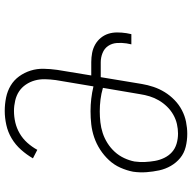

<svg xmlns="http://www.w3.org/2000/svg" viewBox="-20 -762 791 790"><g transform="rotate(90 375.0 -367.5)"><path d="M437 8Q409 8 382 2.5Q355 -3 332.5 -16.5Q310 -30 294.5 -51.5Q279 -73 271 -98.5Q263 -124 263.5 -152Q264 -180 268 -208L291 -348H236Q217 -348 198.5 -351.5Q180 -355 164 -364Q148 -373 136.5 -387Q125 -401 119.5 -418Q114 -435 114 -454.5Q114 -474 117 -493L121 -513H163L159 -493Q156 -473 157.5 -453Q159 -433 169.5 -417.5Q180 -402 198.5 -394.5Q217 -387 237 -387H298L326 -556Q330 -580 338 -604Q346 -628 359.5 -650Q373 -672 392 -690.5Q411 -709 434 -721Q457 -733 482 -738Q507 -743 531 -743Q559 -743 585 -736.5Q611 -730 630.5 -714Q650 -698 663 -675.5Q676 -653 681.5 -627.5Q687 -602 689 -575Q691 -548 687 -520Q682 -494 670.5 -468Q659 -442 639.5 -421Q620 -400 596 -384.5Q572 -369 545.5 -360Q519 -351 492 -348Q465 -345 438 -345Q412 -345 386.5 -348Q361 -351 336 -357L310 -202Q307 -180 306.5 -158Q306 -136 311.5 -116Q317 -96 328.5 -79Q340 -62 356.5 -51Q373 -40 394.5 -35Q416 -30 437 -30Q461 -30 484.5 -35.5Q508 -41 529.5 -53.5Q551 -66 568 -85Q585 -104 597 -126L632 -108Q617 -82 596.5 -59Q576 -36 550 -20.5Q524 -5 494.5 1.5Q465 8 437 8ZM439 -383Q461 -383 483.5 -385.5Q506 -388 527.5 -395Q549 -402 569 -414.5Q589 -427 605 -444.5Q621 -462 631 -483.5Q641 -505 645 -526Q648 -548 647 -569Q646 -590 642.5 -610Q639 -630 630 -648.5Q621 -667 606.5 -680Q592 -693 572 -699Q552 -705 530 -705Q511 -705 491 -700.5Q471 -696 452.5 -685.5Q434 -675 419 -659.5Q404 -644 393.5 -626Q383 -608 377 -588.5Q371 -569 368 -549L342 -396Q366 -389 390 -386Q414 -383 439 -383Z"/></g></svg>

Font: Iosevka Etoile Extralight
Style: Italic
Weight: 200
Italic angle: -9°
Designer: Belleve Invis
Foundry: Belleve Invis
Version: Version 22.1.2; ttfautohint (v1.8.4)